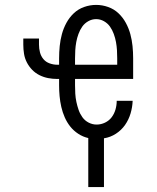

<svg xmlns="http://www.w3.org/2000/svg" viewBox="-20 -558 640 783"><path d="M340 205V5Q318 0 299 -12.5Q280 -25 266.5 -42Q253 -59 244 -79.5Q235 -100 230 -122Q225 -144 223 -166Q221 -188 221 -210V-236H213Q195 -236 176.5 -239.5Q158 -243 141 -251.5Q124 -260 111 -273.5Q98 -287 89.5 -303.5Q81 -320 78 -338.5Q75 -357 75 -376V-401H139V-376Q139 -360 143 -344.5Q147 -329 157 -317Q167 -305 182.5 -299.5Q198 -294 213 -294H221V-320Q221 -345 223.5 -370Q226 -395 232.5 -419Q239 -443 251 -465Q263 -487 281 -504Q299 -521 323 -529.5Q347 -538 372 -538Q397 -538 421 -529.5Q445 -521 463 -504Q481 -487 493 -465Q505 -443 511.5 -419Q518 -395 520.5 -370Q523 -345 523 -320V-236H286V-210Q286 -193 287 -176Q288 -159 291.5 -142.5Q295 -126 300.5 -110Q306 -94 316 -80Q326 -66 341.5 -58Q357 -50 374 -50Q392 -50 408.5 -58Q425 -66 435.5 -80Q446 -94 451 -111.5Q456 -129 456 -147H521Q520 -121 512.5 -95.5Q505 -70 490 -48.5Q475 -27 452.5 -12.5Q430 2 404 6V205ZM286 -294H458V-320Q458 -337 457 -353.5Q456 -370 453 -386.5Q450 -403 444 -419.5Q438 -436 428.5 -449.5Q419 -463 404 -471.5Q389 -480 372 -480Q355 -480 340 -471.5Q325 -463 315.5 -449.5Q306 -436 300 -419.5Q294 -403 291 -386.5Q288 -370 287 -353.5Q286 -337 286 -320Z"/></svg>

Font: Iosevka Curly Slab LtEx
Style: Regular
Weight: 300
Width: 7
Monospace: yes
Designer: Belleve Invis
Foundry: Belleve Invis
Version: Version 11.1.0; ttfautohint (v1.8.3)